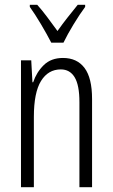

<svg xmlns="http://www.w3.org/2000/svg" viewBox="-20 -785 472 805"><path d="M244 -542Q303 -542 334.5 -500Q366 -458 366 -370V0H313V-357Q313 -428 293 -461Q273 -494 235 -494Q182 -494 152 -445.5Q122 -397 122 -295V0H68V-532H111L116 -440H119Q133 -482 163.5 -512Q194 -542 244 -542ZM195 -606Q177 -641 151.5 -684Q126 -727 105 -756V-765H136Q155 -744 177.5 -714Q200 -684 221 -655Q243 -686 262 -710Q281 -734 306 -765H337V-756Q314 -725 288.5 -683Q263 -641 246 -606Z"/></svg>

Font: Noto Sans Thai ExtCond Light
Style: Regular
Weight: 300
Width: 2
Designer: Monotype Design Team
Foundry: Monotype Imaging Inc.
Version: Version 2.002; ttfautohint (v1.8.4.7-5d5b)